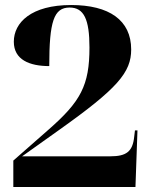

<svg xmlns="http://www.w3.org/2000/svg" viewBox="-20 -744 604 764"><path d="M33 0H519L527 -225H517L514 -200C508 -141 483 -122 419 -122H68L214 -226C448 -392 502 -456 502 -547C502 -664 414 -724 263 -724C104 -724 35 -654 35 -578C35 -506 98 -481 176 -481C176 -658 194 -714 257 -714C314 -714 336 -667 336 -555C336 -404 301 -340 173 -228L33 -105Z"/></svg>

Font: Noto Serif Display ExtraBold
Style: Regular
Weight: 800
Designer: Monotype Design Team
Foundry: Monotype Imaging Inc.
Version: Version 2.009